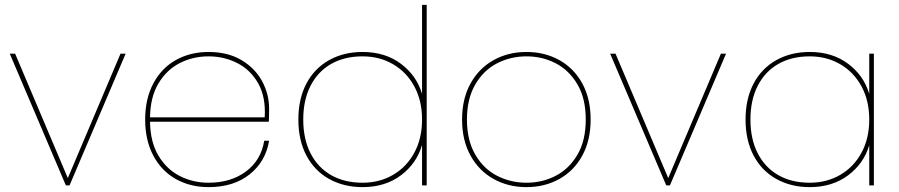

<svg xmlns="http://www.w3.org/2000/svg" viewBox="-20 -760 3687 787"><path d="M258 -30 474 -540H495L265 0H250L20 -540H42Z M835 -11Q926 -11 988 -57Q1050 -103 1063 -183H1083Q1069 -98 1003.5 -45.5Q938 7 835 7Q760 7 701 -26Q642 -59 608.5 -122Q575 -185 575 -270Q575 -355 608.5 -418Q642 -481 701 -514Q760 -547 835 -547Q914 -547 970 -513.5Q1026 -480 1054.5 -427Q1083 -374 1083 -315Q1083 -279 1082 -261H595Q596 -178 629.5 -122Q663 -66 717 -38.5Q771 -11 835 -11ZM835 -529Q771 -529 717 -501.5Q663 -474 629.5 -418Q596 -362 595 -279H1065Q1070 -362 1038.5 -418Q1007 -474 952.5 -501.5Q898 -529 835 -529Z M1203 -270Q1203 -355 1236 -417.5Q1269 -480 1329 -513.5Q1389 -547 1466 -547Q1559 -547 1623.5 -498.5Q1688 -450 1710 -375V-740H1729V0H1710V-166Q1688 -90 1623.5 -41.5Q1559 7 1466 7Q1389 7 1329 -26.5Q1269 -60 1236 -122.5Q1203 -185 1203 -270ZM1710 -270Q1710 -347 1678.5 -405.5Q1647 -464 1591.5 -496.5Q1536 -529 1466 -529Q1392 -529 1337.5 -498Q1283 -467 1253 -408.5Q1223 -350 1223 -270Q1223 -190 1253 -131.5Q1283 -73 1337.5 -42Q1392 -11 1466 -11Q1536 -11 1591.5 -43.5Q1647 -76 1678.5 -134.5Q1710 -193 1710 -270Z M2138 7Q2063 7 2003 -26.5Q1943 -60 1908.5 -122.5Q1874 -185 1874 -270Q1874 -355 1908.5 -417.5Q1943 -480 2003 -513.5Q2063 -547 2138 -547Q2213 -547 2273 -513.5Q2333 -480 2367 -417.5Q2401 -355 2401 -270Q2401 -185 2367 -122.5Q2333 -60 2273 -26.5Q2213 7 2138 7ZM2138 -11Q2203 -11 2258 -39.5Q2313 -68 2347 -126Q2381 -184 2381 -270Q2381 -356 2347 -414Q2313 -472 2258 -500.5Q2203 -529 2138 -529Q2073 -529 2017.5 -500.5Q1962 -472 1928 -413.5Q1894 -355 1894 -270Q1894 -185 1928 -126.5Q1962 -68 2017.5 -39.5Q2073 -11 2138 -11Z M2719 -30 2935 -540H2956L2726 0H2711L2481 -540H2503Z M3036 -270Q3036 -355 3069 -417.5Q3102 -480 3162 -513.5Q3222 -547 3299 -547Q3392 -547 3456.5 -498.5Q3521 -450 3543 -375V-540H3562V0H3543V-165Q3521 -90 3456.5 -41.5Q3392 7 3299 7Q3222 7 3162 -26.5Q3102 -60 3069 -122.5Q3036 -185 3036 -270ZM3543 -270Q3543 -347 3511.5 -405.5Q3480 -464 3424.5 -496.5Q3369 -529 3299 -529Q3225 -529 3170.5 -498Q3116 -467 3086 -408.5Q3056 -350 3056 -270Q3056 -190 3086 -131.5Q3116 -73 3170.5 -42Q3225 -11 3299 -11Q3369 -11 3424.5 -43.5Q3480 -76 3511.5 -134.5Q3543 -193 3543 -270Z"/></svg>

Font: Fz Poppins Thin
Style: Regular
Weight: 100
Designer: Ninad Kale (Devanagari), Jonny Pinhorn (Latin)
Foundry: Indian Type Foundry
Version: Vit hóa bi Vntype.Com & FontZin.Com